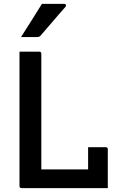

<svg xmlns="http://www.w3.org/2000/svg" viewBox="-20 -965 640 985"><path d="M91 0Q80 0 80 -11V-700H181Q192 -700 192 -689V-96H432V-210H522Q533 -210 533 -199V0ZM195 -945H310Q316 -945 318 -940Q320 -935 316 -930Q297 -909 283.5 -893Q270 -877 257 -862Q244 -847 227.5 -828Q211 -809 187 -781Q181 -775 171 -775H88Q117 -820 141.5 -859.5Q166 -899 195 -945Z"/></svg>

Font: Recursive Mn Lnr St Med
Style: Regular
Weight: 500
Monospace: yes
Version: Version 1.079;hotconv 1.0.112;makeotfexe 2.5.65598; ttfautoh